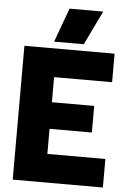

<svg xmlns="http://www.w3.org/2000/svg" viewBox="-60 -956 662 999"><g transform="rotate(5 270.5 -456.0)"><path d="M262 -912H438L352 -734H197ZM45 -699H516V-550H213V-419H434V-280H213V-149H516V0H45Z"/></g></svg>

Font: Readiness
Style: Bold
Weight: 700
Designer: Katatrad Team
Foundry: CadsonDemak
Version: Version 1.00;January 16, 2020;FontCreator 12.0.0.2550 64-bit